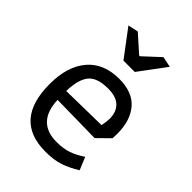

<svg xmlns="http://www.w3.org/2000/svg" viewBox="-206 -794 899 899"><g transform="rotate(45 244.0 -344.0)"><path d="M117 -685 168 -696 252 -621H257L338 -696L391 -685L292 -552H217ZM50 -231Q50 -347 105.5 -412.5Q161 -478 264 -478Q352 -478 395.5 -427.5Q439 -377 439 -289Q439 -269 438 -259L378 -200L129 -204Q131 -134 165 -97.5Q199 -61 265 -61Q310 -61 342.5 -72.5Q375 -84 409 -107L435 -44Q395 -19 356 -5.5Q317 8 260 8Q50 8 50 -231ZM358 -266Q364 -293 364 -315Q364 -359 338 -384Q312 -409 259 -409Q187 -409 158.5 -374.5Q130 -340 128 -262Z"/></g></svg>

Font: Athiti Medium
Style: Regular
Weight: 500
Designer: CadsonDemak Team
Foundry: CadsonDemak
Version: Version 1.033